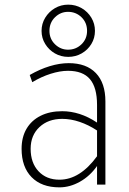

<svg xmlns="http://www.w3.org/2000/svg" viewBox="-20 -795 557 827"><path d="M236 12Q159 12 116 -32Q73 -76 73 -154Q73 -204 94.2 -240.2Q115.5 -276.5 154.8 -296.2Q194 -316 248 -316Q285.5 -316 323 -304Q360.5 -292 398 -267V-343Q398 -418 367.5 -454Q337 -490 273 -490Q238.5 -490 198.2 -477.2Q158 -464.5 119 -441L108 -472Q151.5 -497 194.2 -510Q237 -523 276 -523Q352 -523 393 -480.2Q434 -437.5 434 -358V0H398V-80Q367.5 -36.5 324.2 -12.2Q281 12 236 12ZM236 -21Q280.5 -21 321 -46.5Q361.5 -72 398 -122V-233Q361.5 -257 323.2 -270Q285 -283 248 -283Q187.5 -283 149.8 -247.5Q112 -212 112 -154Q112 -93.5 146 -57.2Q180 -21 236 -21ZM274 -550Q242.5 -550 216.5 -565Q190.5 -580 174.8 -605.5Q159 -631 159 -662Q159 -693 174.8 -718.8Q190.5 -744.5 216.5 -759.8Q242.5 -775 274 -775Q305.5 -775 331.8 -759.8Q358 -744.5 373.5 -718.8Q389 -693 389 -662Q389 -631 373.5 -605.5Q358 -580 331.8 -565Q305.5 -550 274 -550ZM273 -581Q307 -581 331 -604.2Q355 -627.5 355 -662Q355 -697.5 331 -720.8Q307 -744 273 -744Q241 -744 217 -720.8Q193 -697.5 193 -662Q193 -627.5 217 -604.2Q241 -581 273 -581Z"/></svg>

Font: Overpass Thin
Style: Regular
Weight: 250
Designer: Delve Withrington, Dave Bailey, Thomas Jockin
Foundry: Delve Fonts LLC
Version: Version 4.000